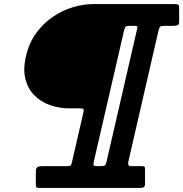

<svg xmlns="http://www.w3.org/2000/svg" viewBox="-20 -770 897 940"><path d="M107 -494.5Q122 -559.5 156.8 -607.5Q191.5 -655.5 238.2 -687.2Q285 -719 336.2 -734.5Q387.5 -750 436 -750H836.5Q847 -750 852 -747.2Q857 -744.5 857 -733V-664Q857 -649.5 849.8 -646.5Q842.5 -643.5 828 -643.5H783Q767.5 -643.5 763.5 -638.8Q759.5 -634 755.5 -618L609.5 16Q606.5 28.5 608 36Q609.5 43.5 623.5 43.5H672.5Q682.5 43.5 686.2 45.2Q690 47 690 57V129.5Q690 142 684.2 146Q678.5 150 666 150H174.5Q165 150 160.2 148Q155.5 146 155.5 135V73Q155.5 54.5 162.2 49Q169 43.5 187.5 43.5H306.5Q318.5 43.5 323.8 41.2Q329 39 331.5 27L388.5 -220Q391.5 -233 388 -236.2Q384.5 -239.5 372 -239.5H318.5Q270.5 -239.5 226 -255Q181.5 -270.5 149.5 -302Q117.5 -333.5 104.8 -381.5Q92 -429.5 107 -494.5ZM501.5 22 651.5 -629Q654 -639.5 650.5 -641.5Q647 -643.5 636 -643.5H614Q600 -643.5 595.5 -639.5Q591 -635.5 587.5 -621L440 18Q437 30.5 437.8 37Q438.5 43.5 452.5 43.5H470.5Q486.5 43.5 492.2 40.5Q498 37.5 501.5 22Z"/></svg>

Font: Besley* Fatface
Style: Italic
Weight: 900
Italic angle: -13°
Designer: Owen Earl
Foundry: indestructible type*
Version: Version 3.000; ttfautohint (v1.8.3)